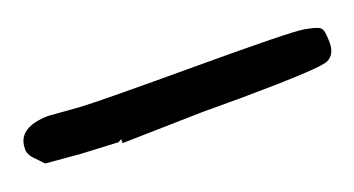

<svg xmlns="http://www.w3.org/2000/svg" viewBox="-48 -32 542 294"><g transform="rotate(-20 223.0 115.0)"><path d="M77.6 80.1 27.3 76.2C-6.2 76.8 -23.1 88.4 -23.4 110.8C-24.1 117 -21.2 123.4 -14.6 129.9L-2 143.1L54.2 147.9C82.8 149.3 103 150.2 114.7 150.9L120.1 147.9V154.3L251 151.4H316.4C400.7 150.7 447.5 148.3 456.8 144C466.1 139.8 470.7 131.1 470.7 117.9C470.7 104.7 469.2 96.7 466.3 93.8C463.4 90.8 455 88.1 441.2 85.7C427.3 83.3 368.7 82 265.1 82C161.6 82 99.1 81.4 77.6 80.1Z"/></g></svg>

Font: Drukaatie burti
Style: Regular
Weight: 400
Version: Version 0.14.4